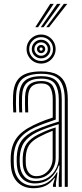

<svg xmlns="http://www.w3.org/2000/svg" viewBox="-20 -983 429 1010"><path d="M320.7 0V-460.6Q320.7 -526.2 294.6 -560.5Q268.4 -594.8 196.9 -594.8Q134.9 -594.8 101.2 -570.2Q67.4 -545.5 64.6 -479.4Q63.7 -456.4 63.9 -435.2Q64.1 -413.9 65.4 -391.6H49.8Q48.3 -416.4 48.1 -437Q47.8 -457.6 48.8 -480Q51.7 -548.1 86.5 -577.7Q121.2 -607.4 196.9 -607.4Q251.8 -607.4 282.1 -590.2Q312.5 -573 324.5 -540.2Q336.6 -507.4 336.6 -460.6V0ZM166.7 -30.6Q204.8 -30.6 232.1 -48.5Q259.4 -66.4 274.1 -94.3Q288.9 -122.2 288.9 -151.7V-329.9Q257.8 -320.6 226.1 -309.1Q194.4 -297.5 172.8 -286.8Q129.8 -265.2 108.5 -235.9Q87.1 -206.7 84 -157.5Q83.3 -144.8 83.5 -135.1Q83.7 -125.3 84.7 -113.4Q88.5 -74.8 109.6 -52.7Q130.7 -30.6 166.7 -30.6ZM169.5 -43.9Q138.8 -43.9 120.9 -63.5Q103 -83.1 100.3 -115.5Q99.5 -124.9 99.3 -135.1Q99.1 -145.3 99.6 -155.8Q102 -202.4 121.6 -228.8Q141.2 -255.1 178.6 -274.3Q202.6 -286.5 224.9 -295.7Q247.2 -304.8 272.8 -312.6V-150.6Q272.8 -123.3 260.3 -98.8Q247.9 -74.4 224.7 -59.2Q201.6 -43.9 169.5 -43.9ZM171 -56.3Q196.2 -56.3 215.6 -69.2Q234.9 -82.1 245.9 -103.4Q257 -124.7 257 -149.6V-295.1Q238.5 -288.1 221.3 -280.2Q204.1 -272.3 185.1 -262.3Q148.6 -243 132.8 -219Q117.1 -194.9 115.5 -155.1Q115.2 -145.3 115.3 -135.6Q115.5 -125.9 116.1 -116.7Q118.3 -90.1 132.6 -73.2Q146.8 -56.3 171 -56.3ZM156 7.1Q104.9 7.1 73.3 -23.4Q41.8 -53.9 37.2 -110.6Q36.2 -123.4 36.1 -135.5Q36 -147.7 36.6 -161.3Q39.6 -218.4 66.9 -256.4Q94.1 -294.5 154.8 -323.8Q169.4 -330.9 184.5 -337.5Q199.7 -344.1 217.5 -350.8Q235.4 -357.5 257.4 -364.6V-460.7Q257.4 -499 244.6 -521.6Q231.8 -544.1 196.9 -544.1Q162.1 -544.1 145.6 -527.1Q129.2 -510.2 127.7 -475.2Q127.3 -462 127.2 -438.9Q127.2 -415.9 128.4 -391.6H112.6Q111.6 -414 111.5 -437.3Q111.5 -460.7 111.9 -476.1Q113.9 -519.8 134.9 -538.3Q155.9 -556.7 196.9 -556.7Q242.2 -556.7 257.7 -530.5Q273.2 -504.2 273.2 -460.7V-354Q241.9 -343.7 212.2 -332.7Q182.6 -321.6 160.9 -311.6Q108.1 -286.8 81.4 -250.6Q54.6 -214.5 52.4 -160.3Q52.1 -148.1 52.1 -136.2Q52.1 -124.4 53 -111.6Q57 -62 84.8 -33.7Q112.6 -5.5 159.5 -5.5Q203.7 -5.5 232.2 -24.5Q260.8 -43.5 278.9 -76.1H282.6L274.3 -21.2V0H258.7L258.4 -10.2L269 -45.9H265.8Q245.7 -18 219 -5.4Q192.3 7.1 156 7.1ZM289 0V-44.7L292.9 -112.4H289.1Q274.3 -69.5 242.3 -43.7Q210.3 -18 162.8 -18Q122.7 -18.1 97.6 -43Q72.5 -68 68.9 -112.4Q67.9 -124.7 67.8 -135.6Q67.7 -146.4 68.2 -159.3Q70.7 -211.6 93.8 -243.6Q117 -275.5 166.9 -299.3Q181.8 -306.3 202 -314.1Q222.3 -321.9 244.8 -329.5Q267.3 -337.2 289.3 -343.6V-460.6Q289.3 -510.7 270.4 -540Q251.6 -569.3 196.9 -569.3Q147.1 -569.3 122.6 -548Q98.1 -526.7 96.1 -476.4Q95.6 -461.5 95.6 -438.3Q95.5 -415.1 97 -391.6H81.2Q79.9 -413.4 79.7 -436.9Q79.5 -460.4 80.2 -476.7Q82.6 -532.6 109.9 -557.4Q137.2 -582.2 196.9 -582.2Q259 -582.2 282 -550.9Q304.9 -519.5 304.9 -460.6V0ZM196.2 -648.6Q175.3 -648.6 157.8 -658.8Q140.4 -669.1 130.1 -686.6Q119.8 -704 119.8 -724.9Q119.8 -746.1 130.1 -763.4Q140.4 -780.7 157.8 -791Q175.3 -801.3 196.2 -801.3Q217.4 -801.3 234.7 -791Q252 -780.7 262.3 -763.4Q272.6 -746.1 272.6 -724.9Q272.6 -704 262.3 -686.6Q252 -669.1 234.7 -658.8Q217.4 -648.6 196.2 -648.6ZM196.2 -662.3Q222.3 -662.3 240.6 -680.6Q258.9 -698.9 258.9 -724.9Q258.9 -751 240.6 -769.3Q222.3 -787.6 196.2 -787.6Q170.2 -787.6 151.9 -769.3Q133.5 -751 133.5 -724.9Q133.5 -698.9 151.9 -680.6Q170.2 -662.3 196.2 -662.3ZM196.2 -676Q175.8 -676 161.5 -690.2Q147.2 -704.5 147.2 -724.9Q147.2 -745.3 161.5 -759.6Q175.8 -773.9 196.2 -773.9Q216.6 -773.9 230.9 -759.6Q245.2 -745.3 245.2 -724.9Q245.2 -704.5 230.9 -690.2Q216.6 -676 196.2 -676ZM196.2 -689.7Q210.8 -689.7 221.2 -700.1Q231.5 -710.5 231.5 -724.9Q231.5 -739.5 221.2 -749.9Q210.8 -760.2 196.2 -760.2Q181.8 -760.2 171.4 -749.9Q160.9 -739.5 160.9 -724.9Q160.9 -710.5 171.4 -700.1Q181.8 -689.7 196.2 -689.7ZM196.2 -703.4Q187.2 -703.4 180.9 -709.7Q174.6 -716 174.6 -725.1Q174.6 -734.1 180.9 -740.3Q187.2 -746.5 196.4 -746.5Q205.4 -746.5 211.6 -740.3Q217.8 -734.1 217.8 -724.9Q217.8 -716 211.6 -709.7Q205.4 -703.4 196.2 -703.4ZM196.2 -716.7Q204.4 -716.7 204.4 -724.9Q204.4 -733.1 196.2 -733.1Q188 -733.1 188 -724.9Q188 -716.7 196.2 -716.7ZM165.6 -839.8 244.3 -962.6H262.5L180.4 -839.8ZM223.2 -839.8 315.7 -962.6H333.9L238 -839.8ZM194.5 -839.8 280 -962.6H298.2L209.1 -839.8Z"/></svg>

Font: Big Shoulders Inline Text Thin
Style: Regular
Weight: 100
Designer: Patric King
Foundry: XO Type Co
Version: Version 2.002